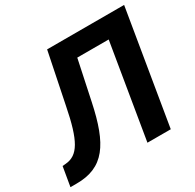

<svg xmlns="http://www.w3.org/2000/svg" viewBox="-180 -897 1080 1066"><g transform="rotate(-30 360.0 -363.5)"><path d="M-21.7 0H18.1C193.2 0 266 -106.9 317.1 -350.9L370.7 -604H572.1L471.9 0H621.4L742.2 -727.3H248.6L182.5 -403.8C142.8 -201 101.6 -132.1 19.9 -125.4L-0.7 -123.6Z"/></g></svg>

Font: Margiela Sans
Style: Bold Italic
Weight: 700
Italic angle: -9.39999°
Designer: Stefan Endress, Andreas Faust
Version: Version 1.100;FEAKit 1.0